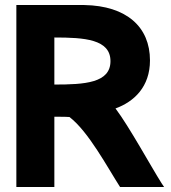

<svg xmlns="http://www.w3.org/2000/svg" viewBox="-20 -733 678 763"><path d="M576 -493C576 -626 483 -710 315 -713H45V10H196V-269H218C231 -269 242 -269 256 -268C331 -211 407 -68 457 10H632L622 -5C579 -73 494 -229 439 -302C513 -329 576 -388 576 -493ZM196 -397V-584C316 -584 419 -577 419 -490C419 -403 316 -397 196 -397Z"/></svg>

Font: Bluebird
Style: SfBdExt
Weight: 700
Designer: Jasper
Foundry: Cannot Into Space Fonts
Version: Version 0.98